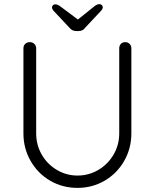

<svg xmlns="http://www.w3.org/2000/svg" viewBox="-20 -905 753 934"><path d="M619 -670V-256Q619 -183 584 -122Q549 -61 489 -26Q429 9 357 9Q284 9 224 -26Q164 -61 129 -122Q94 -183 94 -256V-670Q94 -683 102.5 -691.5Q111 -700 126 -700Q138 -700 147 -691.5Q156 -683 156 -670V-256Q156 -200 183 -153Q210 -106 256.5 -78.5Q303 -51 357 -51Q412 -51 458.5 -78.5Q505 -106 532.5 -153Q560 -200 560 -256V-670Q560 -683 568 -691.5Q576 -700 589 -700Q602 -700 610.5 -691.5Q619 -683 619 -670ZM480 -870Q480 -862 472 -853L395 -771Q384 -754 362 -754H351Q330 -754 317 -771L241 -852Q233 -861 233 -869Q233 -875 237.5 -879.5Q242 -884 249 -884Q261 -884 276 -872L359 -810L436 -872Q452 -885 463 -885Q470 -885 475 -880.5Q480 -876 480 -870Z"/></svg>

Font: Quicksand
Style: Regular
Weight: 400
Designer: Andrew Paglinawan
Foundry: Andrew Paglinawan
Version: Version 3.000